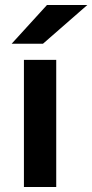

<svg xmlns="http://www.w3.org/2000/svg" viewBox="-20 -752 371 772"><path d="M152.8 -576.2H26.9L168.9 -731.9H331.1ZM76.2 0V-511.2H206.1V0Z"/></svg>

Font: Overpass
Style: Bold
Weight: 700
Designer: Delve Withrington
Foundry: Delve Fonts
Version: Version 1.001